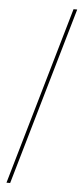

<svg xmlns="http://www.w3.org/2000/svg" viewBox="-59 -830 408 936"><g transform="rotate(5 145.0 -361.5)"><path d="M280 -797 28 74H10L262 -797Z"/></g></svg>

Font: Bitter Thin Thin
Style: Regular
Weight: 250
Version: Version 2.002